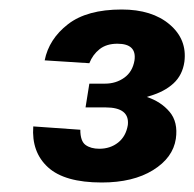

<svg xmlns="http://www.w3.org/2000/svg" viewBox="-20 -732 409 404"><path d="M194 -348Q116 -348 81 -380Q46 -412 50 -466L149 -459Q149 -435 160 -427Q171 -419 189 -419Q212 -419 228.5 -432Q245 -445 249 -469Q253 -506 202 -506H160L168 -556H201Q224 -556 241.5 -568.5Q259 -581 263 -605Q268 -640 227 -640Q204 -640 189.5 -628.5Q175 -617 168 -599L74 -605Q83 -650 123 -681Q163 -712 236 -712Q300 -712 337 -680.5Q374 -649 368 -602Q364 -574 345 -556.5Q326 -539 295 -530L289 -528Q319 -518 337 -496.5Q355 -475 350 -440Q344 -400 302 -374Q260 -348 194 -348Z"/></svg>

Font: Host Grotesk
Style: Bold Italic
Weight: 700
Italic angle: -8°
Designer: Doğukan Karapınar
Foundry: Element Type
Version: Version 1.003; ttfautohint (v1.8.4.7-5d5b)